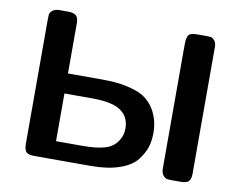

<svg xmlns="http://www.w3.org/2000/svg" viewBox="-76 -797 1130 900"><g transform="rotate(10 489.0 -347.0)"><path d="M90.8 -50.8V-640.1Q90.8 -657.2 91.8 -665.5Q92.8 -673.8 104 -683.8Q115.2 -693.8 138.2 -693.8H180.2Q204.1 -693.8 216.1 -683.8Q228 -673.8 228 -647.9V-408.2H393.1Q439 -408.2 473.9 -403.6Q508.8 -398.9 550.3 -386Q591.8 -373 620.8 -342Q649.9 -311 663.1 -264.2Q670.9 -235.4 670.9 -202.1Q670.9 -166 661.4 -135.5Q651.9 -105 626.5 -72Q601.1 -39.1 544.9 -19.5Q488.8 0 408.2 0H137.2Q121.1 0 110.6 -4.4Q100.1 -8.8 96.4 -17.8Q92.8 -26.9 91.8 -33.2Q90.8 -39.6 90.8 -50.8ZM228 -85.9H356.9Q420.9 -85.9 460.9 -97.9Q501 -109.9 521 -142.1Q538.1 -168 538.1 -201.2Q538.1 -261.2 487.8 -290Q446.8 -313 359.9 -313H228ZM743.2 -47.9V-633.8Q743.2 -649.9 744.1 -658Q745.1 -666 749 -676Q752.9 -686 763.4 -689.9Q773.9 -693.8 792 -693.8H840.8Q852.1 -693.8 859.6 -692.4Q867.2 -690.9 876 -679.9Q884.8 -668.9 884.8 -648.9V-46.9Q884.8 -24.9 876 -12.5Q867.2 0 836.9 0H794.9Q778.8 0 770.5 -1.5Q762.2 -2.9 752.7 -14.4Q743.2 -25.9 743.2 -47.9Z"/></g></svg>

Font: CMU Sans Serif
Style: Bold
Weight: 700
Version: Version 0.7.0